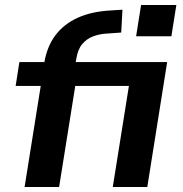

<svg xmlns="http://www.w3.org/2000/svg" viewBox="-20 -753 736 773"><path d="M79 0 144 -407H43L58 -503H190L154 -475L158 -499Q169 -566 203.5 -611.5Q238 -657 294 -682Q350 -707 427 -711L473 -714L468 -622L413 -618Q383 -617 356 -607Q329 -597 311 -575.5Q293 -554 287 -515L282 -487L266 -503H653L573 0H434L499 -407H283L218 0ZM528 -607 548 -733H690L670 -607Z"/></svg>

Font: Nunito Sans 6pt
Style: Bold Italic
Weight: 700
Italic angle: -9°
Version: Version 3.101;gftools[0.9.27]